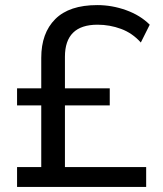

<svg xmlns="http://www.w3.org/2000/svg" viewBox="-20 -734 640 754"><path d="M47 0V-78H142V-320H47V-387H142V-507Q142 -604 197 -659Q252 -714 362 -714Q420 -714 475.5 -694Q531 -674 568 -637L533 -567Q500 -604 455.5 -620.5Q411 -637 363 -637Q235 -637 235 -511V-387H411V-320H235V-78H554V0Z"/></svg>

Font: Nunito Sans Medium
Style: Regular
Weight: 500
Designer: Vernon Adams
Foundry: Vernon Adams
Version: Version 3.101; ttfautohint (v1.8.4.7-5d5b);gftools[0.9.27]